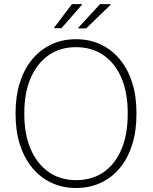

<svg xmlns="http://www.w3.org/2000/svg" viewBox="-20 -914 751 944"><path d="M354 10.3Q287.1 10.3 232.4 -15.6Q177.7 -41.5 138.4 -89.1Q99.1 -136.7 77.9 -203.1Q56.6 -269.5 56.6 -351.1V-359.9Q56.6 -441.4 77.6 -507.8Q98.6 -574.2 137.9 -621.8Q177.2 -669.4 231.7 -695.3Q286.1 -721.2 353 -721.2Q420.9 -721.2 475.6 -695.3Q530.3 -669.4 569.6 -621.8Q608.9 -574.2 629.9 -507.8Q650.9 -441.4 650.9 -359.9V-351.1Q650.9 -269.5 629.9 -202.9Q608.9 -136.2 570.1 -88.9Q531.2 -41.5 476.3 -15.6Q421.4 10.3 354 10.3ZM354 -28.3Q433.6 -28.3 490.5 -68.4Q547.4 -108.4 577.6 -181.2Q607.9 -253.9 607.9 -351.1V-360.8Q607.9 -457.5 577.4 -529.8Q546.9 -602.1 489.7 -642.1Q432.6 -682.1 353 -682.1Q275.4 -682.1 218.5 -642.1Q161.6 -602.1 130.6 -529.8Q99.6 -457.5 99.6 -360.8V-351.1Q99.6 -253.9 130.6 -181.4Q161.6 -108.9 218.8 -68.6Q275.9 -28.3 354 -28.3ZM365.2 -774.4 364.3 -776.9 471.7 -893.6H522.9L523.9 -890.6L403.8 -774.4ZM247.1 -775.4 245.6 -777.3 333.5 -893.6H381.3L382.8 -890.6L282.2 -775.4Z"/></svg>

Font: Roboto Slab ExtraLight
Style: Regular
Weight: 250
Designer: Google
Version: Version 2.000; ttfautohint (v1.8.1.43-b0c9)